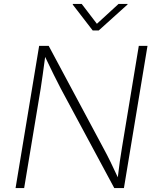

<svg xmlns="http://www.w3.org/2000/svg" viewBox="-20 -962 804 982"><path d="M59.6 0 180.2 -727.5H229L510.3 -201.7Q526.9 -171.4 545.2 -134Q563.5 -96.7 582.5 -55.2Q587.4 -97.2 592.8 -136Q598.1 -174.8 604 -208L689.9 -727.5H734.4L613.8 0H564.5L291.5 -507.8Q272.5 -543.9 253.7 -582.3Q234.9 -620.6 210.9 -670.9Q204.1 -622.6 198.7 -581.3Q193.4 -540 188 -508.3L103.5 0ZM397.9 -941.9 475.6 -840.3 586.4 -941.9H632.8L631.8 -938.5L484.9 -806.2H454.1L352.1 -938.5L352.5 -941.9Z"/></svg>

Font: Inter Extra Light
Style: Italic
Weight: 200
Italic angle: -9.39999°
Designer: Rasmus Andersson
Foundry: rsms
Version: Version 4.000;git-3c8e0fc